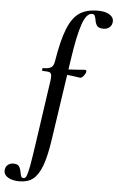

<svg xmlns="http://www.w3.org/2000/svg" viewBox="-188 -769 666 1087"><g transform="rotate(5 144.5 -225.5)"><path d="M-124 224Q-124 202 -110.5 190Q-97 178 -78 178Q-54 178 -45.5 190Q-37 202 -33 225Q-30 241 -26.5 248Q-23 255 -13 255Q-3 255 3.5 239.5Q10 224 17.5 184Q25 144 39 47L90 -306Q92 -317 92 -332Q92 -350 82 -354.5Q72 -359 41 -359Q38 -359 38 -366Q38 -375 41 -375Q74 -375 88 -384Q102 -393 106 -418Q126 -541 152.5 -606.5Q179 -672 219 -699Q259 -726 324 -726Q365 -726 389 -711.5Q413 -697 413 -675Q413 -653 399 -640Q385 -627 364 -627Q336 -627 326.5 -640Q317 -653 314 -675Q311 -690 307 -697.5Q303 -705 292 -705Q260 -705 237.5 -640.5Q215 -576 195 -439L127 21Q113 118 92.5 173Q72 228 42 251.5Q12 275 -35 275Q-76 275 -100 260.5Q-124 246 -124 224ZM136 -351 138 -378Q161 -378 238 -383Q268 -386 281 -386Q288 -386 288 -377Q288 -368 277 -353.5Q266 -339 256 -339Q254 -339 215 -345Q176 -351 136 -351Z"/></g></svg>

Font: Cormorant Garamond
Style: Bold Italic
Weight: 700
Italic angle: -10°
Designer: Christian Thalmann (Catharsis Fonts)
Foundry: Catharsis Fonts
Version: Version 4.000